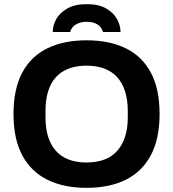

<svg xmlns="http://www.w3.org/2000/svg" viewBox="-20 -892 833 924"><path d="M396 12Q287 12 208 -27Q129 -66 87 -145Q45 -224 45 -343Q45 -464 87 -542.5Q129 -621 208 -659.5Q287 -698 396 -698Q507 -698 585.5 -659.5Q664 -621 706 -542.5Q748 -464 748 -343Q748 -224 706 -145Q664 -66 585.5 -27Q507 12 396 12ZM396 -110Q445 -110 482 -124Q519 -138 544 -166Q569 -194 582 -234.5Q595 -275 595 -327V-358Q595 -411 582 -452Q569 -493 544 -520.5Q519 -548 482 -562Q445 -576 396 -576Q348 -576 311 -562Q274 -548 249 -520.5Q224 -493 211.5 -452Q199 -411 199 -358V-327Q199 -275 211.5 -234.5Q224 -194 249 -166Q274 -138 311 -124Q348 -110 396 -110ZM234 -738Q234 -770 251 -800.5Q268 -831 304.5 -851.5Q341 -872 397 -872Q455 -872 490.5 -851.5Q526 -831 543 -800.5Q560 -770 560 -738H475Q473 -749 465 -760Q457 -771 440 -779Q423 -787 397 -787Q372 -787 354.5 -779Q337 -771 328.5 -760Q320 -749 318 -738Z"/></svg>

Font: Archivo SemiBold
Style: Bold
Weight: 700
Version: Version 2.001